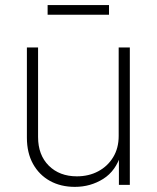

<svg xmlns="http://www.w3.org/2000/svg" viewBox="-20 -728 617 756"><path d="M274.9 7.8Q219.2 7.8 176.8 -15.6Q134.3 -39.1 110.1 -82.5Q85.9 -126 85.9 -186V-541H129.9V-188.5Q129.9 -117.7 172.1 -75.7Q214.4 -33.7 282.7 -33.7Q329.6 -33.7 366.7 -53.5Q403.8 -73.2 425.5 -108.9Q447.3 -144.5 447.3 -192.4V-541H491.2V0H448.2V-121.6H456.5Q436.5 -55.2 386.5 -23.7Q336.4 7.8 274.9 7.8ZM409.2 -708V-669.9H167.5V-708Z"/></svg>

Font: Inter 17pt ExtraLight
Style: Regular
Weight: 250
Version: Version 4.001;git-66647c0bb